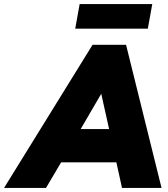

<svg xmlns="http://www.w3.org/2000/svg" viewBox="-104 -932 831 952"><path d="M-84 0 355 -710H521L697 0H501L473 -127H199L124 0ZM296 -292H437L398 -467ZM291 -912H651L629 -790H269Z"/></svg>

Font: Livvic Black
Style: Italic
Weight: 900
Italic angle: -10°
Designer: Jacques Le Bailly, Baron von Fonthausen
Version: Version 1.001; ttfautohint (v1.8.2)